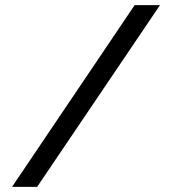

<svg xmlns="http://www.w3.org/2000/svg" viewBox="-20 -730 673 750"><path d="M605 -710 125 0H27L506 -710Z"/></svg>

Font: Boldmen Medium
Style: Regular
Weight: 400
Designer: Matt McInerney, Pablo Impallari, Rodrigo Fuenzalida
Foundry: LIVING CONCEPT
Version: Version 1.000